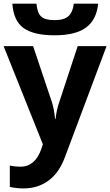

<svg xmlns="http://www.w3.org/2000/svg" viewBox="-20 -801 609 1061"><path d="M109.9 240.2Q71.3 240.2 34.2 231.9V113.8Q61 120.1 96.7 120.1Q132.8 120.1 162.1 95.7Q191.4 71.3 208 22.9L216.8 -3.9L0 -545.9H163.1L266.1 -238.8Q279.3 -198.7 284.2 -144H287.1Q292.5 -194.3 308.1 -238.8L409.2 -545.9H568.8L337.9 69.8Q305.7 155.3 247.1 197.8Q188.5 240.2 109.9 240.2ZM280.3 -606Q166 -606 110.4 -646Q54.7 -686 48.3 -780.8H181.6Q185.5 -730.5 207 -710Q228.5 -689.5 281.2 -689.9Q334 -689.5 358.4 -711.9Q382.8 -734.4 387.7 -780.8H522.5Q513.2 -689.5 453.6 -647.5Q394.5 -605.5 280.3 -606Z"/></svg>

Font: OpenSans-Bold
Style: Bold
Weight: 700
Foundry: Ascender Corporation
Version: Version 1.10